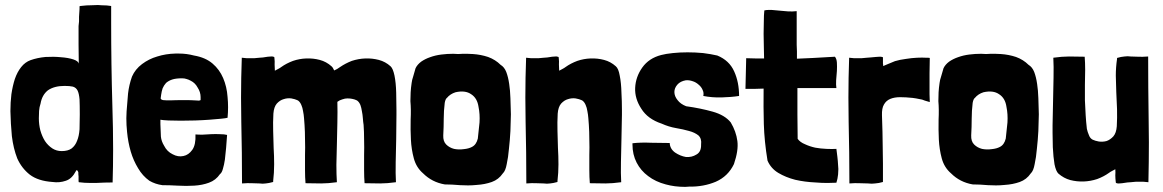

<svg xmlns="http://www.w3.org/2000/svg" viewBox="-20 -728 4633 765"><path d="M294.9 -661.1Q294.9 -651.4 294.9 -642.6Q293.9 -633.8 293 -624Q293 -615.2 293 -597.7Q293 -580.1 293 -550.8Q293 -522.5 293.9 -474.6Q292 -484.4 272.5 -491.2Q252 -498 222.7 -500Q194.3 -502.9 161.1 -501Q128.9 -498 101.6 -488.3Q80.1 -480.5 64.5 -460.9Q48.8 -441.4 39.1 -413.1Q30.3 -385.7 25.4 -352.5Q21.5 -320.3 21.5 -285.2Q22.5 -235.4 27.3 -185.5Q33.2 -136.7 48.8 -96.7Q66.4 -57.6 98.6 -32.2Q131.8 -6.8 189.5 -2.9Q216.8 1 242.2 -7.8Q266.6 -15.6 282.2 -45.9Q285.2 -51.8 287.1 -49.8Q290 -46.9 292 -42Q292 -31.2 293 -25.4Q293 -18.6 293 -8.8Q293 -3.9 293.9 -2Q316.4 1 341.8 1Q350.6 1 361.3 1Q398.4 -1 428.7 -1Q430.7 -64.5 430.7 -131.8Q430.7 -216.8 427.7 -307.6Q422.9 -470.7 422.9 -637.7Q422.9 -660.2 422.9 -704.1Q407.2 -707 384.8 -707Q377.9 -708 370.1 -708Q356.4 -708 342.8 -707Q324.2 -707 310.5 -705.1Q296.9 -704.1 296.9 -703.1Q296.9 -699.2 296.9 -692.4Q295.9 -671.9 294.9 -661.1ZM170.9 -368.2Q196.3 -385.7 237.3 -385.7Q257.8 -385.7 270.5 -382.8Q283.2 -378.9 289.1 -367.2Q294.9 -355.5 296.9 -332Q297.9 -309.6 297.9 -271.5Q297.9 -239.3 296.9 -212.9Q294.9 -185.5 287.1 -167Q280.3 -148.4 265.6 -136.7Q251 -126 225.6 -126Q205.1 -126 188.5 -136.7Q170.9 -148.4 159.2 -166Q147.5 -184.6 140.6 -209Q134.8 -232.4 134.8 -256.8Q134.8 -271.5 135.7 -286.1Q136.7 -300.8 141.6 -315.4Q147.5 -349.6 170.9 -368.2Z M651.4 -248Q672.9 -247.1 700.2 -247.1Q727.5 -247.1 757.8 -248Q788.1 -249 814.5 -251Q840.8 -252.9 860.4 -254.9Q879.9 -256.8 886.7 -258.8Q888.7 -280.3 888.7 -300.8Q888.7 -321.3 886.7 -341.8Q883.8 -382.8 869.1 -417Q854.5 -451.2 827.1 -474.6Q798.8 -499 752.9 -506.8Q723.6 -514.6 693.4 -514.6Q690.4 -514.6 686.5 -514.6Q682.6 -514.6 678.7 -514.6Q640.6 -513.7 606.4 -502.9Q573.2 -493.2 545.9 -472.7Q518.6 -452.1 505.9 -422.9Q494.1 -389.6 490.2 -355.5Q487.3 -321.3 484.4 -284.2Q483.4 -270.5 483.4 -256.8Q483.4 -229.5 486.3 -202.1Q490.2 -161.1 501 -124Q511.7 -87.9 530.3 -57.6Q547.9 -27.3 575.2 -7.8Q598.6 5.9 627 9.8Q655.3 9.8 688.5 11.7Q705.1 12.7 721.7 12.7Q738.3 12.7 753.9 11.7Q786.1 9.8 812.5 0Q839.8 -9.8 856.4 -34.2Q864.3 -40 868.2 -55.7Q873 -71.3 876 -91.8Q878.9 -114.3 880.9 -138.7Q882.8 -164.1 884.8 -190.4Q874 -193.4 856.4 -193.4Q839.8 -194.3 821.3 -193.4Q802.7 -192.4 786.1 -191.4Q768.6 -191.4 758.8 -192.4Q760.7 -151.4 746.1 -130.9Q731.4 -110.4 710.9 -106.4Q689.5 -101.6 668 -113.3Q645.5 -124 633.8 -147.5Q623 -165 621.1 -183.6Q620.1 -203.1 619.1 -233.4Q619.1 -239.3 619.1 -251Q628.9 -249 651.4 -248ZM767.6 -378.9Q779.3 -361.3 779.3 -340.8Q779.3 -333 779.3 -330.1Q779.3 -328.1 772.5 -327.1Q767.6 -327.1 754.9 -328.1Q742.2 -329.1 715.8 -329.1Q677.7 -329.1 658.2 -328.1Q638.7 -328.1 629.9 -329.1Q621.1 -331.1 620.1 -335.9Q620.1 -339.8 622.1 -350.6Q624 -364.3 627.9 -376Q632.8 -387.7 641.6 -397.5Q651.4 -406.2 666 -411.1Q680.7 -416 705.1 -416Q715.8 -416 723.6 -413.1Q731.4 -411.1 740.2 -406.2Q757.8 -397.5 767.6 -378.9Z M1074.2 -470.7Q1075.2 -482.4 1073.2 -499Q1073.2 -502 1065.4 -502.9Q1062.5 -502.9 1059.6 -502.9Q1053.7 -502.9 1046.9 -502Q1037.1 -501 1027.3 -499Q1017.6 -498 1013.7 -498Q1001 -497.1 993.2 -496.1Q985.4 -496.1 978.5 -496.1Q971.7 -496.1 962.9 -496.1Q955.1 -497.1 943.4 -498Q940.4 -417 940.4 -338.9Q940.4 -290 941.4 -243.2Q944.3 -120.1 944.3 2.9Q967.8 1 984.4 2Q1000 2.9 1013.7 2.9Q1019.5 3.9 1026.4 3.9Q1033.2 3.9 1039.1 2.9Q1050.8 2 1068.4 -2.9Q1068.4 -3.9 1068.4 -6.8Q1072.3 -40 1072.3 -73.2Q1072.3 -106.4 1070.3 -138.7Q1069.3 -172.9 1068.4 -206.1Q1067.4 -240.2 1069.3 -275.4Q1071.3 -301.8 1083 -315.4Q1095.7 -329.1 1110.4 -333Q1125 -337.9 1140.6 -335.9Q1156.2 -333 1164.1 -329.1Q1165 -328.1 1166 -328.1Q1167 -328.1 1168 -327.1Q1175.8 -321.3 1180.7 -309.6Q1185.5 -298.8 1187.5 -285.2Q1190.4 -271.5 1191.4 -256.8Q1192.4 -242.2 1193.4 -230.5Q1195.3 -203.1 1195.3 -171.9Q1196.3 -140.6 1195.3 -110.4Q1195.3 -79.1 1195.3 -49.8Q1195.3 -21.5 1197.3 2Q1232.4 2 1259.8 2.9Q1287.1 2.9 1322.3 -2Q1320.3 -32.2 1320.3 -71.3Q1321.3 -111.3 1322.3 -153.3Q1323.2 -196.3 1324.2 -239.3Q1325.2 -283.2 1324.2 -322.3Q1333 -329.1 1343.8 -332Q1354.5 -335.9 1364.3 -335.9Q1375 -335.9 1383.8 -334Q1393.6 -332 1399.4 -329.1Q1400.4 -328.1 1401.4 -328.1Q1402.3 -328.1 1403.3 -327.1Q1411.1 -321.3 1416 -309.6Q1419.9 -298.8 1421.9 -285.2Q1424.8 -271.5 1425.8 -256.8Q1426.8 -242.2 1428.7 -230.5Q1430.7 -203.1 1430.7 -171.9Q1431.6 -140.6 1430.7 -110.4Q1430.7 -79.1 1430.7 -49.8Q1430.7 -21.5 1432.6 2Q1466.8 2 1495.1 2.9Q1522.5 2.9 1557.6 -2Q1555.7 -36.1 1556.6 -81.1Q1557.6 -126 1558.6 -173.8Q1559.6 -222.7 1559.6 -270.5Q1559.6 -279.3 1559.6 -289.1Q1559.6 -326.2 1558.6 -358.4Q1557.6 -398.4 1551.8 -426.8Q1545.9 -455.1 1536.1 -463.9Q1515.6 -482.4 1489.3 -489.3Q1462.9 -496.1 1435.5 -495.1Q1408.2 -494.1 1381.8 -485.4Q1356.4 -475.6 1335 -460.9Q1330.1 -457 1323.2 -453.1Q1316.4 -450.2 1311.5 -447.3Q1306.6 -459 1300.8 -463.9Q1280.3 -482.4 1253.9 -489.3Q1228.5 -496.1 1200.2 -495.1Q1172.9 -494.1 1147.5 -485.4Q1121.1 -475.6 1100.6 -460.9Q1095.7 -457 1087.9 -453.1Q1080.1 -449.2 1075.2 -446.3Q1074.2 -460 1074.2 -470.7Z M1627 -425.8Q1621.1 -408.2 1620.1 -397.5Q1617.2 -377.9 1616.2 -360.4Q1615.2 -342.8 1615.2 -325.2Q1618.2 -292 1616.2 -252Q1615.2 -211.9 1617.2 -171.9Q1619.1 -132.8 1628.9 -96.7Q1638.7 -60.5 1666 -37.1Q1701.2 -2 1752 6.8Q1780.3 6.8 1813.5 9.8Q1829.1 10.7 1844.7 10.7Q1862.3 10.7 1879.9 8.8Q1912.1 6.8 1939.5 -2.9Q1966.8 -12.7 1983.4 -37.1Q1994.1 -46.9 1999 -74.2Q2004.9 -100.6 2007.8 -134.8Q2011.7 -168.9 2013.7 -206.1Q2014.6 -243.2 2015.6 -272.5Q2014.6 -304.7 2013.7 -336.9Q2012.7 -368.2 2008.8 -393.6Q2004.9 -420.9 1997.1 -441.4Q1989.3 -460.9 1974.6 -469.7Q1954.1 -490.2 1924.8 -501Q1895.5 -510.7 1864.3 -512.7Q1851.6 -513.7 1840.8 -513.7Q1832 -513.7 1824.2 -513.7Q1805.7 -511.7 1786.1 -513.7Q1761.7 -513.7 1738.3 -510.7Q1714.8 -507.8 1693.4 -500Q1673.8 -493.2 1658.2 -482.4Q1642.6 -470.7 1635.7 -456.1Q1632.8 -445.3 1627 -425.8ZM1794.9 -360.4Q1834 -369.1 1857.4 -352.5Q1881.8 -336.9 1886.7 -301.8Q1892.6 -273.4 1890.6 -240.2Q1887.7 -208 1883.8 -175.8Q1877.9 -151.4 1860.4 -142.6Q1847.7 -135.7 1828.1 -133.8Q1807.6 -130.9 1789.1 -134.8Q1770.5 -139.6 1757.8 -152.3Q1745.1 -165 1746.1 -188.5Q1748 -222.7 1748 -254.9Q1748 -286.1 1752 -318.4Q1754.9 -334 1760.7 -337.9Q1773.4 -353.5 1794.9 -360.4Z M2207 -470.7Q2208 -482.4 2206.1 -499Q2206.1 -502 2198.2 -502.9Q2195.3 -502.9 2192.4 -502.9Q2186.5 -502.9 2179.7 -502Q2169.9 -501 2160.2 -499Q2150.4 -498 2146.5 -498Q2133.8 -497.1 2126 -496.1Q2118.2 -496.1 2111.3 -496.1Q2104.5 -496.1 2095.7 -496.1Q2087.9 -497.1 2076.2 -498Q2073.2 -417 2073.2 -338.9Q2073.2 -290 2074.2 -243.2Q2077.1 -120.1 2077.1 2.9Q2100.6 1 2117.2 2Q2132.8 2.9 2146.5 2.9Q2152.3 3.9 2159.2 3.9Q2166 3.9 2171.9 2.9Q2183.6 2 2201.2 -2.9Q2201.2 -3.9 2201.2 -6.8Q2205.1 -40 2205.1 -73.2Q2205.1 -106.4 2203.1 -138.7Q2202.1 -172.9 2201.2 -206.1Q2200.2 -240.2 2202.1 -275.4Q2204.1 -301.8 2215.8 -315.4Q2228.5 -329.1 2243.2 -333Q2257.8 -337.9 2273.4 -335.9Q2289.1 -333 2296.9 -329.1Q2297.9 -328.1 2298.8 -328.1Q2299.8 -328.1 2300.8 -327.1Q2308.6 -321.3 2313.5 -309.6Q2318.4 -298.8 2320.3 -285.2Q2323.2 -271.5 2324.2 -256.8Q2325.2 -242.2 2326.2 -230.5Q2328.1 -203.1 2328.1 -171.9Q2329.1 -140.6 2328.1 -110.4Q2328.1 -79.1 2328.1 -49.8Q2328.1 -21.5 2330.1 2Q2365.2 2 2392.6 2.9Q2419.9 2.9 2455.1 -2Q2453.1 -36.1 2454.1 -81.1Q2455.1 -126 2456.1 -173.8Q2457 -222.7 2458 -270.5Q2458 -279.3 2458 -289.1Q2458 -326.2 2456.1 -358.4Q2455.1 -398.4 2449.2 -426.8Q2444.3 -455.1 2433.6 -463.9Q2413.1 -482.4 2386.7 -489.3Q2361.3 -496.1 2333 -495.1Q2305.7 -494.1 2280.3 -485.4Q2253.9 -475.6 2233.4 -460.9Q2228.5 -457 2220.7 -453.1Q2212.9 -449.2 2208 -446.3Q2207 -460 2207 -470.7Z M2905.3 -443.4Q2885.7 -487.3 2837.9 -506.8Q2812.5 -512.7 2781.2 -516.6Q2750 -519.5 2719.7 -519.5Q2688.5 -519.5 2661.1 -516.6Q2632.8 -513.7 2614.3 -508.8Q2565.4 -496.1 2539.1 -459Q2512.7 -421.9 2510.7 -377.9Q2508.8 -335 2535.2 -294.9Q2560.5 -253.9 2616.2 -235.4Q2644.5 -222.7 2672.9 -217.8Q2702.1 -212.9 2725.6 -206.1Q2748 -200.2 2762.7 -188.5Q2776.4 -175.8 2773.4 -152.3Q2774.4 -123 2754.9 -112.3Q2736.3 -100.6 2712.9 -102.5Q2690.4 -106.4 2669.9 -120.1Q2649.4 -134.8 2648.4 -158.2Q2617.2 -158.2 2575.2 -159.2Q2533.2 -161.1 2500 -157.2Q2500 -156.2 2500 -155.3Q2500 -154.3 2500 -152.3Q2500 -112.3 2516.6 -80.1Q2533.2 -47.9 2562.5 -26.4Q2591.8 -3.9 2632.8 6.8Q2668 16.6 2710 16.6Q2717.8 16.6 2725.6 15.6Q2783.2 16.6 2832 -3.9Q2880.9 -25.4 2904.3 -74.2Q2922.9 -128.9 2918 -166Q2913.1 -204.1 2891.6 -240.2Q2868.2 -269.5 2819.3 -283.2Q2770.5 -296.9 2713.9 -304.7Q2691.4 -313.5 2679.7 -329.1Q2667 -344.7 2667 -361.3Q2667 -377 2678.7 -390.6Q2690.4 -404.3 2712.9 -408.2Q2726.6 -409.2 2740.2 -404.3Q2752.9 -400.4 2763.7 -390.6Q2774.4 -381.8 2779.3 -370.1Q2785.2 -358.4 2782.2 -345.7Q2816.4 -338.9 2854.5 -339.8Q2893.6 -340.8 2924.8 -345.7Q2924.8 -400.4 2905.3 -443.4Z M3120.1 -682.6Q3103.5 -683.6 3086.9 -685.5Q3069.3 -686.5 3053.7 -688.5Q3048.8 -688.5 3043.9 -688.5Q3034.2 -688.5 3025.4 -686.5Q3023.4 -668 3023.4 -643.6Q3022.5 -620.1 3022.5 -593.8Q3022.5 -568.4 3023.4 -543Q3024.4 -516.6 3024.4 -495.1Q3008.8 -495.1 2991.2 -495.1Q2973.6 -495.1 2953.1 -496.1Q2952.1 -455.1 2950.2 -374Q2971.7 -374 2989.3 -374Q3006.8 -374 3022.5 -375Q3021.5 -301.8 3023.4 -233.4Q3025.4 -165 3038.1 -87.9Q3051.8 -56.6 3081.1 -39.1Q3110.4 -21.5 3148.4 -11.7Q3186.5 -2.9 3229.5 -1Q3252.9 1 3276.4 1Q3294.9 1 3312.5 0Q3317.4 -14.6 3319.3 -33.2Q3320.3 -43.9 3320.3 -54.7Q3320.3 -61.5 3319.3 -69.3Q3318.4 -86.9 3316.4 -103.5Q3314.5 -121.1 3312.5 -134.8Q3295.9 -133.8 3273.4 -134.8Q3250 -135.7 3228.5 -139.6Q3206.1 -144.5 3187.5 -153.3Q3168 -161.1 3158.2 -174.8Q3157.2 -219.7 3157.2 -271.5Q3157.2 -323.2 3157.2 -377Q3209 -377 3312.5 -377Q3310.5 -389.6 3311.5 -408.2Q3313.5 -426.8 3314.5 -445.3Q3315.4 -462.9 3314.5 -478.5Q3313.5 -494.1 3306.6 -502Q3255.9 -499 3220.7 -497.1Q3186.5 -495.1 3155.3 -494.1Q3155.3 -508.8 3155.3 -523.4Q3154.3 -537.1 3154.3 -549.8Q3154.3 -594.7 3154.3 -683.6Q3137.7 -681.6 3120.1 -682.6Z M3498 -474.6Q3498 -477.5 3498 -480.5Q3498 -483.4 3498 -487.3Q3498 -491.2 3498 -499Q3498 -501 3489.3 -502Q3486.3 -502 3483.4 -502Q3476.6 -502 3468.8 -501Q3458 -500 3447.3 -499Q3437.5 -498 3433.6 -498Q3420.9 -497.1 3413.1 -496.1Q3405.3 -496.1 3398.4 -496.1Q3391.6 -496.1 3382.8 -496.1Q3375 -497.1 3363.3 -498Q3360.4 -417 3360.4 -338.9Q3360.4 -290 3361.3 -243.2Q3364.3 -120.1 3364.3 2.9Q3387.7 1 3405.3 2Q3422.9 2.9 3438.5 2.9Q3446.3 3.9 3453.1 3.9Q3460 3.9 3466.8 2.9Q3481.4 2 3498 -2.9Q3498 -3.9 3498 -6.8Q3498 -43.9 3498 -76.2Q3497.1 -109.4 3497.1 -139.6Q3497.1 -171.9 3496.1 -203.1Q3495.1 -234.4 3494.1 -268.6Q3493.2 -296.9 3502 -311.5Q3510.7 -327.1 3527.3 -334Q3543.9 -340.8 3566.4 -340.8Q3588.9 -340.8 3616.2 -337.9Q3617.2 -337.9 3629.9 -335.9Q3642.6 -334 3654.3 -331.1Q3659.2 -329.1 3665 -327.1Q3669.9 -326.2 3674.8 -324.2Q3677.7 -323.2 3684.6 -321.3Q3683.6 -335.9 3683.6 -352.5Q3683.6 -370.1 3683.6 -389.6Q3683.6 -411.1 3683.6 -436.5Q3684.6 -462.9 3684.6 -497.1Q3684.6 -498 3669.9 -498Q3655.3 -499 3633.8 -498Q3613.3 -497.1 3588.9 -493.2Q3565.4 -490.2 3545.9 -484.4Q3532.2 -478.5 3517.6 -472.7Q3502.9 -466.8 3499 -464.8Q3499 -471.7 3498 -474.6Z M3730.5 -425.8Q3724.6 -408.2 3723.6 -397.5Q3720.7 -377.9 3719.7 -360.4Q3718.8 -342.8 3718.8 -325.2Q3721.7 -292 3719.7 -252Q3718.8 -211.9 3720.7 -171.9Q3722.7 -132.8 3732.4 -96.7Q3742.2 -60.5 3769.5 -37.1Q3804.7 -2 3855.5 6.8Q3883.8 6.8 3917 9.8Q3932.6 10.7 3948.2 10.7Q3965.8 10.7 3983.4 8.8Q4015.6 6.8 4043 -2.9Q4070.3 -12.7 4086.9 -37.1Q4097.7 -46.9 4102.5 -74.2Q4108.4 -100.6 4111.3 -134.8Q4115.2 -168.9 4117.2 -206.1Q4118.2 -243.2 4119.1 -272.5Q4118.2 -304.7 4117.2 -336.9Q4116.2 -368.2 4112.3 -393.6Q4108.4 -420.9 4100.6 -441.4Q4092.8 -460.9 4078.1 -469.7Q4057.6 -490.2 4028.3 -501Q3999 -510.7 3967.8 -512.7Q3955.1 -513.7 3944.3 -513.7Q3935.5 -513.7 3927.7 -513.7Q3909.2 -511.7 3889.6 -513.7Q3865.2 -513.7 3841.8 -510.7Q3818.4 -507.8 3796.9 -500Q3777.3 -493.2 3761.7 -482.4Q3746.1 -470.7 3739.3 -456.1Q3736.3 -445.3 3730.5 -425.8ZM3898.4 -360.4Q3937.5 -369.1 3960.9 -352.5Q3985.4 -336.9 3990.2 -301.8Q3996.1 -273.4 3994.1 -240.2Q3991.2 -208 3987.3 -175.8Q3981.4 -151.4 3963.9 -142.6Q3951.2 -135.7 3931.6 -133.8Q3911.1 -130.9 3892.6 -134.8Q3874 -139.6 3861.3 -152.3Q3848.6 -165 3849.6 -188.5Q3851.6 -222.7 3851.6 -254.9Q3851.6 -286.1 3855.5 -318.4Q3858.4 -334 3864.3 -337.9Q3877 -353.5 3898.4 -360.4Z M4423.8 -29.3Q4423.8 -17.6 4425.8 -1Q4425.8 2 4433.6 2.9Q4436.5 2.9 4439.5 2.9Q4445.3 2.9 4451.2 2Q4461.9 1 4471.7 -1Q4481.4 -2 4485.4 -2Q4498 -2.9 4505.9 -3.9Q4513.7 -3.9 4520.5 -3.9Q4527.3 -3.9 4535.2 -3.9Q4543.9 -2.9 4555.7 -2Q4557.6 -83 4557.6 -161.1Q4557.6 -210 4556.6 -256.8Q4554.7 -379.9 4554.7 -502.9Q4530.3 -501 4514.6 -502Q4499 -502.9 4485.4 -502.9Q4478.5 -503.9 4472.7 -503.9Q4465.8 -503.9 4460 -502.9Q4447.3 -502 4430.7 -497.1Q4430.7 -496.1 4430.7 -493.2Q4425.8 -460 4425.8 -426.8Q4426.8 -393.6 4427.7 -360.4Q4429.7 -327.1 4430.7 -293Q4431.6 -258.8 4429.7 -224.6Q4427.7 -198.2 4416 -184.6Q4403.3 -170.9 4388.7 -166Q4374 -162.1 4358.4 -164.1Q4342.8 -167 4335 -170.9Q4334 -171.9 4333 -171.9Q4332 -171.9 4331.1 -172.9Q4322.3 -178.7 4318.4 -190.4Q4313.5 -201.2 4310.5 -214.8Q4308.6 -228.5 4307.6 -243.2Q4306.6 -257.8 4305.7 -269.5Q4303.7 -296.9 4302.7 -328.1Q4302.7 -359.4 4302.7 -389.6Q4303.7 -420.9 4303.7 -450.2Q4303.7 -478.5 4301.8 -502Q4266.6 -502 4239.3 -502.9Q4211.9 -502.9 4176.8 -498Q4178.7 -463.9 4177.7 -418.9Q4176.8 -374 4175.8 -325.2Q4174.8 -277.3 4173.8 -229.5Q4173.8 -213.9 4173.8 -198.2Q4173.8 -168.9 4174.8 -141.6Q4176.8 -101.6 4181.6 -73.2Q4187.5 -44.9 4197.3 -36.1Q4218.8 -17.6 4244.1 -10.7Q4270.5 -3.9 4297.9 -4.9Q4325.2 -5.9 4351.6 -14.6Q4377.9 -24.4 4398.4 -39.1Q4403.3 -43 4411.1 -46.9Q4418.9 -50.8 4423.8 -53.7Q4424.8 -40 4423.8 -29.3Z"/></svg>

Font: Londrina Solid
Style: NNS
Weight: 400
Designer: Marcelo Magalhaes
Version: Version 1.002